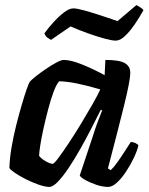

<svg xmlns="http://www.w3.org/2000/svg" viewBox="-20 -736 585 756"><path d="M174 0Q158 0 132 -9Q106 -18 80.5 -31Q55 -44 37 -56.5Q19 -69 17 -75Q18 -112 25.5 -156Q33 -200 44 -243.5Q55 -287 66 -324.5Q77 -362 85.5 -386Q94 -410 98 -415Q103 -421 120.5 -435Q138 -449 160 -464Q182 -479 201.5 -489.5Q221 -500 231 -500Q259 -500 303.5 -482Q348 -464 392 -440L395 -500Q450 -500 471.5 -487.5Q493 -475 493 -449Q493 -420 469 -322.5Q445 -225 405 -73L416 -66Q427 -76 441 -95.5Q455 -115 469.5 -137.5Q484 -160 495 -177Q504 -177 513.5 -172.5Q523 -168 525 -163Q520 -142 507 -114.5Q494 -87 476.5 -60.5Q459 -34 440.5 -17Q422 0 406 0Q384 0 359 -8.5Q334 -17 315.5 -27.5Q297 -38 294 -45L346 -201Q355 -230 363 -251.5Q371 -273 382 -301L377 -304Q360 -270 339 -229Q318 -188 295 -147.5Q272 -107 249.5 -73.5Q227 -40 207.5 -20Q188 0 174 0ZM187 -91Q192 -90 209.5 -113.5Q227 -137 251 -173Q275 -209 299.5 -249.5Q324 -290 344.5 -326Q365 -362 375 -384Q323 -399 284.5 -407Q246 -415 213 -416Q202 -404 191 -374.5Q180 -345 170 -307Q160 -269 151.5 -231Q143 -193 138.5 -163.5Q134 -134 134 -122Q144 -110 161 -100.5Q178 -91 187 -91ZM436 -576Q421 -576 390 -584.5Q359 -593 323 -606Q287 -619 258 -632L181 -579Q175 -582 166.5 -588Q158 -594 155 -605Q171 -627 191.5 -649.5Q212 -672 232.5 -687.5Q253 -703 269 -703Q283 -703 313.5 -694.5Q344 -686 379 -674.5Q414 -663 443 -653L517 -716Q523 -712 531.5 -707.5Q540 -703 545 -696Q530 -669 511 -641Q492 -613 472.5 -594.5Q453 -576 436 -576Z"/></svg>

Font: Texturina
Style: Bold Italic
Weight: 700
Italic angle: -11°
Designer: Guillermo Torres Carreño
Foundry: Omnibus-Type
Version: Version 1.002; ttfautohint (v1.8.3)